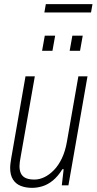

<svg xmlns="http://www.w3.org/2000/svg" viewBox="-20 -894 466 926"><path d="M135 12Q104 12 80 2.5Q56 -7 42.5 -28.5Q29 -50 29 -84Q29 -95 30.5 -106Q32 -117 34 -130L103 -526H148L79 -134Q77 -123 75.5 -112.5Q74 -102 74 -93Q74 -70 82 -55.5Q90 -41 106 -34.5Q122 -28 146 -28Q170 -28 194 -39.5Q218 -51 240 -73.5Q262 -96 278.5 -130.5Q295 -165 303 -212L358 -526H402L310 0H278L287 -78H281Q259 -43 235 -23.5Q211 -4 185.5 4Q160 12 135 12ZM183 -649 196 -722H246L233 -649ZM316 -649 329 -722H379L366 -649ZM194 -834 201 -874H426L419 -834Z"/></svg>

Font: Archivo Condensed Thin
Style: Italic
Weight: 250
Width: 3
Italic angle: -10°
Designer: Hector Gatti
Foundry: Omnibus-Type
Version: Version 2.001